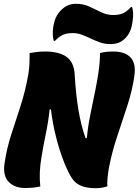

<svg xmlns="http://www.w3.org/2000/svg" viewBox="-20 -980 729 1010"><path d="M192 1Q174 5 154 7Q134 9 114 9Q56 9 25 -24Q-6 -57 4 -121Q15 -197 38.5 -270Q62 -343 87.5 -421Q113 -499 129 -589Q134 -620 135 -647.5Q136 -675 136 -701Q152 -704 173.5 -706.5Q195 -709 217 -709Q291 -709 330.5 -680.5Q370 -652 373 -586Q379 -484 392.5 -402.5Q406 -321 430 -253L437 -254Q442 -312 455 -376Q468 -440 482 -508Q492 -557 499 -606.5Q506 -656 506 -701Q535 -709 576 -709Q637 -709 666.5 -678Q696 -647 687 -582Q676 -504 649.5 -423Q623 -342 595.5 -259.5Q568 -177 552 -92Q548 -67 545.5 -41Q543 -15 545 0Q517 10 484 10Q437 10 407 -2.5Q377 -15 360 -40Q339 -71 316.5 -128Q294 -185 275.5 -256.5Q257 -328 248 -405L241 -404Q234 -338 221.5 -278.5Q209 -219 198 -152Q191 -112 189.5 -73.5Q188 -35 192 1ZM576 -901Q605 -901 625.5 -909.5Q646 -918 669 -943H675Q684 -913 678 -873Q674 -838 664.5 -816.5Q655 -795 638 -778Q622 -762 603.5 -755Q585 -748 561 -748Q531 -748 506 -757Q481 -766 458 -777Q435 -788 411.5 -797Q388 -806 361 -806Q332 -806 311 -796.5Q290 -787 269 -765H263Q254 -794 260 -837Q265 -869 274.5 -889Q284 -909 299 -924Q316 -942 335 -951Q354 -960 380 -960Q419 -960 450 -945.5Q481 -931 511.5 -916Q542 -901 576 -901Z"/></svg>

Font: Recursive Sn Csl St Blk
Style: Italic
Weight: 900
Italic angle: -15°
Version: Version 1.079;hotconv 1.0.112;makeotfexe 2.5.65598; ttfautoh